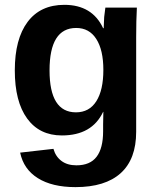

<svg xmlns="http://www.w3.org/2000/svg" viewBox="-20 -559 651 791"><path d="M291 211.9Q194.8 211.9 136 175Q77.1 138.2 63 69.8L200.2 54.2Q209 85.9 233.2 104Q257.3 122.1 294.9 122.1Q351.1 122.1 377.9 86.9Q404.8 51.8 404.8 -18.1V-45.9L405.8 -98.1H404.8Q358.9 -1 234.9 -1Q142.6 -1 91.8 -70.8Q41 -140.6 41 -269Q41 -398.4 93.8 -468.8Q146.5 -539.1 245.1 -539.1Q359.9 -539.1 404.8 -442.9H407.2Q407.2 -450.7 409.2 -488.8Q411.6 -512.2 414.1 -527.8H543.9Q541 -475.1 541 -405.8V-16.1Q541 96.7 477.3 154.3Q413.6 211.9 291 211.9ZM405.8 -271Q405.8 -353 376.7 -398.4Q347.7 -443.8 293.9 -443.8Q184.1 -443.8 184.1 -269Q184.1 -96.2 293 -96.2Q347.7 -96.2 376.7 -141.8Q405.8 -187.5 405.8 -271Z"/></svg>

Font: Libra Sans Modern
Style: Bold
Weight: 700
Foundry: Stefan Peev, Context Ltd
Version: Version 1.000